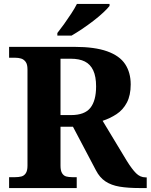

<svg xmlns="http://www.w3.org/2000/svg" viewBox="-20 -951 762 971"><path d="M26 0V-55H57Q74 -55 88 -58.5Q102 -62 110.5 -75Q119 -88 119 -113V-600Q119 -626 109.5 -638.5Q100 -651 86.5 -655Q73 -659 57 -659H26V-714H357Q459 -714 522 -691.5Q585 -669 613 -626.5Q641 -584 641 -524Q641 -469 621.5 -432Q602 -395 569 -373.5Q536 -352 499 -340L621 -138Q647 -96 668 -75Q689 -54 716 -54H722V0H686Q627 0 585 -7Q543 -14 513.5 -33.5Q484 -53 465 -90L349 -310H286V-113Q286 -88 294 -75Q302 -62 315 -58.5Q328 -55 346 -55H368V0ZM339 -369Q408 -369 437 -405.5Q466 -442 466 -514Q466 -564 451.5 -595Q437 -626 409 -640Q381 -654 338 -654H286V-369ZM270 -784Q285.2 -803 303.9 -829Q322.5 -855 340.2 -882Q357.9 -909 369 -931H534V-921Q524 -908 502.7 -888Q481.5 -868 452.9 -846Q424.3 -824 395.3 -804.5Q366.2 -785 342 -771H270Z"/></svg>

Font: Noto Serif Hentaigana EL
Style: Regular
Weight: 400
Designer: Kazuhiro Yamada
Foundry: nipponia
Version: Version 1.000